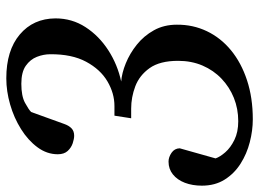

<svg xmlns="http://www.w3.org/2000/svg" viewBox="-134 -501 826 612"><g transform="rotate(-90 279.0 -195.0)"><path d="M204.6 197.8Q168.9 197.8 131.8 188.2Q94.7 178.7 63.5 158.9Q32.2 139.2 12.7 108.4Q-6.8 77.6 -6.8 35.6Q-6.8 5.4 2.4 -18.8Q11.7 -43 29.1 -56.9Q46.4 -70.8 69.8 -70.8Q84 -70.8 97.9 -61.3Q111.8 -51.8 112.3 -35.2L80.1 79.1Q85 93.3 99.6 110.1Q114.3 127 139.2 139.2Q164.1 151.4 198.7 151.4Q238.3 151.4 272.9 137.5Q307.6 123.5 334.2 98.1Q360.8 72.8 376 37.6Q391.1 2.4 391.1 -40Q391.1 -98.6 367.9 -131.1Q344.7 -163.6 309.8 -176.8Q274.9 -189.9 238.8 -189.9H208L216.3 -243.2H247.1Q287.6 -243.2 325.7 -265.6Q363.8 -288.1 388.2 -333.5Q412.6 -378.9 412.1 -447.8Q412.1 -469.2 403.8 -490.5Q395.5 -511.7 375.2 -525.9Q355 -540 317.9 -540Q278.8 -540 257.3 -528.3Q235.8 -516.6 228 -508.8L189.9 -403.3Q184.6 -388.2 175.8 -379.9Q167 -371.6 152.3 -371.6Q142.6 -371.6 128.4 -376.2Q114.3 -380.9 103.8 -392.3Q93.3 -403.8 93.3 -423.8Q93.3 -458.5 115.5 -488.5Q137.7 -518.6 173.6 -541Q209.5 -563.5 252 -575.7Q294.4 -587.9 335.4 -587.9Q424.3 -587.9 475.1 -544.9Q525.9 -502 526.4 -431.2Q526.4 -378.4 498.5 -335.4Q470.7 -292.5 425 -262.9Q379.4 -233.4 325.2 -221.7Q352.1 -219.7 383.3 -207Q414.6 -194.3 442.6 -171.9Q470.7 -149.4 488.5 -117.4Q506.3 -85.4 506.3 -44.4Q506.8 6.8 485.6 51.3Q464.4 95.7 424.6 128.4Q384.8 161.1 329.1 179.4Q273.4 197.8 204.6 197.8Z"/></g></svg>

Font: Gelasio Medium
Style: Italic
Weight: 500
Italic angle: -8.5°
Designer: Eben Sorkin
Foundry: Eben Sorkin
Version: Version 1.008